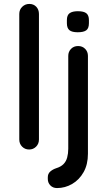

<svg xmlns="http://www.w3.org/2000/svg" viewBox="-20 -760 556 976"><path d="M178 -51Q178 -29 163.5 -14.5Q149 0 128 0Q107 0 92.5 -14.5Q78 -29 78 -51V-689Q78 -711 93 -725.5Q108 -740 129 -740Q151 -740 164.5 -725.5Q178 -711 178 -689ZM427 22Q427 76 405 115Q383 154 347 175Q311 196 270 196Q249 196 236 182.5Q223 169 223 150V141Q223 123 235.5 112Q248 101 266 95Q289 88 302.5 74.5Q316 61 321.5 40.5Q327 20 327 -4V-476Q327 -497 341 -511.5Q355 -526 377 -526Q399 -526 413 -511.5Q427 -497 427 -476ZM375 -596Q346 -596 333 -606.5Q320 -617 320 -642V-658Q320 -683 334 -693Q348 -703 376 -703Q406 -703 419 -692.5Q432 -682 432 -658V-642Q432 -616 418.5 -606Q405 -596 375 -596Z"/></svg>

Font: Quicksand SemiBold
Style: Regular
Weight: 600
Designer: Andrew Paglinawan
Foundry: Andrew Paglinawan
Version: Version 3.004